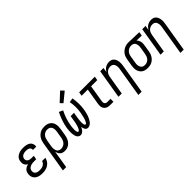

<svg xmlns="http://www.w3.org/2000/svg" viewBox="137 -1890 3227 3227"><g transform="rotate(-45 1750.0 -276.5)"><path d="M202 8Q176 8 151 4.5Q126 1 103.5 -7.5Q81 -16 62.5 -31Q44 -46 32.5 -67Q21 -88 17.5 -113Q14 -138 19 -163Q22 -183 31 -202.5Q40 -222 56 -236Q72 -250 91 -259Q110 -268 130 -274Q114 -283 101 -296Q88 -309 80.5 -326Q73 -343 72 -362.5Q71 -382 74 -401Q77 -422 86.5 -441.5Q96 -461 111.5 -476Q127 -491 146.5 -501.5Q166 -512 186 -518Q206 -524 226.5 -526Q247 -528 267 -528Q289 -528 311 -525.5Q333 -523 353 -517Q373 -511 391 -500Q409 -489 421 -472Q433 -455 437.5 -434Q442 -413 439 -391Q438 -389 438 -387.5Q438 -386 437 -384H360Q360 -385 360 -386Q360 -387 360 -387Q363 -405 355 -420.5Q347 -436 333 -444Q319 -452 302 -455Q285 -458 267 -458Q255 -458 243 -457Q231 -456 219 -453Q207 -450 195.5 -445Q184 -440 174.5 -431.5Q165 -423 159 -412Q153 -401 151 -389Q147 -370 153 -352Q159 -334 173.5 -323.5Q188 -313 206.5 -309Q225 -305 244 -305H300L288 -235H233Q219 -235 205 -234Q191 -233 177 -229.5Q163 -226 149 -220Q135 -214 123.5 -204.5Q112 -195 105 -181.5Q98 -168 96 -154Q92 -133 99 -113.5Q106 -94 122.5 -82Q139 -70 159.5 -66Q180 -62 202 -62Q222 -62 243 -65.5Q264 -69 283.5 -79Q303 -89 317.5 -106.5Q332 -124 336 -144H414Q409 -121 399 -99.5Q389 -78 372.5 -59.5Q356 -41 335.5 -27.5Q315 -14 292.5 -6Q270 2 247 5Q224 8 202 8Z M472 215 564 -339Q568 -364 576 -388Q584 -412 597.5 -434.5Q611 -457 630.5 -475.5Q650 -494 673 -506.5Q696 -519 721 -523.5Q746 -528 771 -528Q800 -528 827.5 -522Q855 -516 877.5 -501Q900 -486 915 -463.5Q930 -441 936.5 -414Q943 -387 942.5 -358.5Q942 -330 937 -301L918 -181Q914 -158 907 -134.5Q900 -111 888.5 -89.5Q877 -68 860 -49Q843 -30 822 -17Q801 -4 777.5 2Q754 8 730 8Q706 8 683 1Q660 -6 643.5 -21Q627 -36 617 -57.5Q607 -79 603 -102L551 215ZM711 -62Q735 -62 759 -72Q783 -82 800.5 -101Q818 -120 827.5 -144Q837 -168 841 -192L861 -312Q864 -330 864.5 -347.5Q865 -365 862.5 -381.5Q860 -398 852.5 -413Q845 -428 833 -438.5Q821 -449 804.5 -453.5Q788 -458 770 -458Q746 -458 721.5 -448Q697 -438 680 -419Q663 -400 654 -376Q645 -352 641 -328L622 -217Q619 -199 618 -181Q617 -163 619.5 -145.5Q622 -128 628.5 -112Q635 -96 647 -84.5Q659 -73 676 -67.5Q693 -62 711 -62Z M1105 8Q1085 8 1069 -1.5Q1053 -11 1043 -26Q1033 -41 1028 -59Q1023 -77 1020 -95.5Q1017 -114 1016.5 -133Q1016 -152 1017 -171.5Q1018 -191 1020 -210.5Q1022 -230 1025 -250Q1037 -321 1061.5 -391Q1086 -461 1120 -528L1189 -496Q1157 -434 1135 -369Q1113 -304 1102 -238Q1100 -229 1099 -219Q1098 -209 1096.5 -199.5Q1095 -190 1094.5 -180.5Q1094 -171 1093 -161.5Q1092 -152 1092 -142.5Q1092 -133 1092.5 -123.5Q1093 -114 1093.5 -105Q1094 -96 1096.5 -87Q1099 -78 1104 -70Q1109 -62 1119 -62Q1127 -62 1134.5 -69Q1142 -76 1147 -84.5Q1152 -93 1156 -101.5Q1160 -110 1163 -118.5Q1166 -127 1169 -136Q1172 -145 1174.5 -153.5Q1177 -162 1179.5 -171Q1182 -180 1184 -189Q1186 -198 1187.5 -207Q1189 -216 1191 -224.5Q1193 -233 1194.5 -242Q1196 -251 1197 -260L1210 -338H1289L1276 -260Q1275 -251 1273.5 -242Q1272 -233 1270.5 -224.5Q1269 -216 1268 -207Q1267 -198 1266 -189Q1265 -180 1264.5 -171.5Q1264 -163 1263.5 -154Q1263 -145 1263 -136Q1263 -127 1263.5 -118.5Q1264 -110 1265 -101.5Q1266 -93 1268.5 -85Q1271 -77 1275.5 -69.5Q1280 -62 1289 -62Q1289 -62 1289 -62Q1289 -62 1289 -62Q1298 -62 1305 -69.5Q1312 -77 1317 -85Q1322 -93 1325.5 -101.5Q1329 -110 1332.5 -118.5Q1336 -127 1339 -135.5Q1342 -144 1344.5 -153Q1347 -162 1349 -170.5Q1351 -179 1353 -188Q1355 -197 1357 -205.5Q1359 -214 1361 -223Q1363 -232 1364.5 -241Q1366 -250 1368 -258Q1379 -324 1378.5 -389Q1378 -454 1366 -515L1442 -528Q1454 -461 1455.5 -391Q1457 -321 1445 -250Q1442 -230 1437.5 -210.5Q1433 -191 1427.5 -171.5Q1422 -152 1415 -133Q1408 -114 1399 -95.5Q1390 -77 1379 -59Q1368 -41 1353 -26Q1338 -11 1318.5 -1.5Q1299 8 1280 8Q1262 8 1248 -0.5Q1234 -9 1226 -23Q1218 -37 1214 -53Q1210 -69 1208 -86Q1200 -69 1190.5 -53Q1181 -37 1168.5 -23Q1156 -9 1139 -0.5Q1122 8 1105 8ZM1278 -577 1234 -623 1389 -768 1443 -712Z M1815 0Q1793 0 1772.5 -3.5Q1752 -7 1734 -16.5Q1716 -26 1703 -41.5Q1690 -57 1684 -76.5Q1678 -96 1677.5 -117.5Q1677 -139 1681 -160L1729 -450H1582L1594 -520H1966L1954 -450H1807L1758 -149Q1755 -134 1756 -119Q1757 -104 1765 -92.5Q1773 -81 1786.5 -75.5Q1800 -70 1815 -70H1889V0Z M2266 215 2353 -312Q2356 -329 2357 -346Q2358 -363 2355.5 -379.5Q2353 -396 2346.5 -411Q2340 -426 2329 -437Q2318 -448 2302 -453Q2286 -458 2268 -458Q2246 -458 2222.5 -449.5Q2199 -441 2181.5 -423Q2164 -405 2155 -382.5Q2146 -360 2142 -337L2086 0H2008L2094 -520H2172L2159 -438Q2171 -458 2187 -475.5Q2203 -493 2223.5 -505Q2244 -517 2266 -522.5Q2288 -528 2310 -528Q2336 -528 2360 -519.5Q2384 -511 2399.5 -493Q2415 -475 2423.5 -452Q2432 -429 2435 -404Q2438 -379 2436 -353Q2434 -327 2429 -301L2344 215Z M2703 8Q2674 8 2646 2Q2618 -4 2596 -19Q2574 -34 2559 -56.5Q2544 -79 2537 -106Q2530 -133 2530.5 -161.5Q2531 -190 2536 -219L2556 -339Q2560 -364 2568 -388Q2576 -412 2590.5 -434Q2605 -456 2625 -474Q2645 -492 2668.5 -504Q2692 -516 2717 -522Q2742 -528 2766 -528Q2770 -528 2773.5 -528Q2777 -528 2781 -528L3023 -520L3012 -450L2889 -454Q2904 -441 2914 -423.5Q2924 -406 2929 -386Q2934 -366 2933.5 -344Q2933 -322 2929 -301L2910 -181Q2906 -156 2898 -132Q2890 -108 2876.5 -85.5Q2863 -63 2843.5 -44.5Q2824 -26 2800.5 -13.5Q2777 -1 2752 3.5Q2727 8 2703 8ZM2704 -62Q2728 -62 2752 -72Q2776 -82 2793.5 -101Q2811 -120 2820 -144Q2829 -168 2833 -192L2853 -312Q2856 -328 2857 -344.5Q2858 -361 2856 -377Q2854 -393 2848.5 -407.5Q2843 -422 2833 -433Q2823 -444 2808.5 -450.5Q2794 -457 2778 -458H2770Q2768 -458 2765.5 -458Q2763 -458 2761 -458Q2738 -458 2714 -447.5Q2690 -437 2672.5 -418Q2655 -399 2645.5 -375.5Q2636 -352 2633 -328L2613 -208Q2610 -190 2609 -172.5Q2608 -155 2611 -138.5Q2614 -122 2621.5 -107Q2629 -92 2641 -81.5Q2653 -71 2669.5 -66.5Q2686 -62 2703 -62Z M3266 215 3353 -312Q3356 -329 3357 -346Q3358 -363 3355.5 -379.5Q3353 -396 3346.5 -411Q3340 -426 3329 -437Q3318 -448 3302 -453Q3286 -458 3268 -458Q3246 -458 3222.5 -449.5Q3199 -441 3181.5 -423Q3164 -405 3155 -382.5Q3146 -360 3142 -337L3086 0H3008L3094 -520H3172L3159 -438Q3171 -458 3187 -475.5Q3203 -493 3223.5 -505Q3244 -517 3266 -522.5Q3288 -528 3310 -528Q3336 -528 3360 -519.5Q3384 -511 3399.5 -493Q3415 -475 3423.5 -452Q3432 -429 3435 -404Q3438 -379 3436 -353Q3434 -327 3429 -301L3344 215Z"/></g></svg>

Font: Iosevka SS04 Oblique
Style: Regular
Weight: 400
Italic angle: -9°
Monospace: yes
Designer: Belleve Invis
Foundry: Belleve Invis
Version: Version 19.0.0; ttfautohint (v1.8.4)